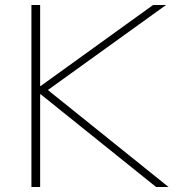

<svg xmlns="http://www.w3.org/2000/svg" viewBox="-20 -750 727 770"><path d="M106 0V-730H141V-405H143L594 -730H646L172 -389L656 0H606L143 -372H141V0Z"/></svg>

Font: M PLUS 2 ExtraLight
Style: Regular
Weight: 250
Designer: Coji Morishita
Foundry: UNDERFOREST DESIGN
Version: Version 1.001